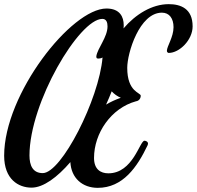

<svg xmlns="http://www.w3.org/2000/svg" viewBox="-45 -792 948 925"><path d="M426 113C547 113 616 13 666 -92C667 -95 668 -98 668 -100C668 -110 657 -114 651 -114C628 -114 596 43 477 43C440 43 408 24 408 -31C408 -150 490 -271 610 -304C625 -306 633 -318 633 -331C633 -346 568 -348 568 -465C568 -537 627 -731 735 -731C771 -731 791 -703 791 -661C791 -613 759 -569 759 -547C759 -541 764 -537 768 -537C819 -537 883 -599 883 -665C883 -751 825 -772 768 -772C687 -772 608 -723 550 -655C551 -660 551 -665 551 -671C551 -710 533 -751 468 -751C299 -751 -25 -340 -25 -42C-25 72 44 112 107 112C164 112 231 62 294 -11C298 66 352 113 426 113ZM431 -510C435 -510 442 -511 449 -515C432 -313 251 42 161 42C113 42 97 5 97 -43C97 -298 337 -701 448 -701C468 -701 473 -683 473 -665C473 -613 425 -560 419 -521C419 -510 422 -510 431 -510ZM466 -288C476 -310 485 -331 493 -352C505 -339 520 -328 537 -321C512 -312 489 -302 466 -288Z"/></svg>

Font: Mervale Script
Style: Regular
Weight: 400
Designer: Astigmatic (AOETI)
Foundry: Astigmatic (AOETI)
Version: Version 1.000